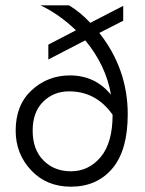

<svg xmlns="http://www.w3.org/2000/svg" viewBox="-20 -694 546 723"><path d="M461 -264Q461 -128 403 -59.5Q345 9 247 9Q155 9 97 -53Q39 -115 39 -202Q39 -299 99.5 -354.5Q160 -410 243 -410Q339 -410 398 -337Q379 -448 301 -542L162 -470V-526L266 -580Q201 -642 132 -674H240Q284 -647 320 -608L444 -672V-616L354 -570Q461 -434 461 -264ZM247 -49Q314 -49 359 -102.5Q404 -156 404 -262Q342 -350 240 -350Q182 -350 142.5 -311Q103 -272 103 -202Q103 -131 143.5 -90Q184 -49 247 -49Z"/></svg>

Font: Hind Guntur Light
Style: Regular
Weight: 300
Designer: Manushi Parikh, Hitesh Malaviya
Foundry: Indian Type Foundry
Version: Version 1.002;PS 1.0;hotconv 1.0.86;makeotf.lib2.5.63406; tt